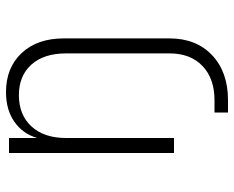

<svg xmlns="http://www.w3.org/2000/svg" viewBox="-90 -510 780 640"><g transform="rotate(-90 300.0 -190.0)"><path d="M245 180V135H286Q358 135 400 95Q442 55 442 -15V-360Q442 -434 404.5 -475.5Q367 -517 303 -517Q237 -517 198.5 -475Q160 -433 160 -360V0H110V-550H160V-456Q174 -504 214 -532Q254 -560 313 -560Q394 -560 443 -508Q492 -456 492 -367V-15Q492 74 436 127Q380 180 286 180Z"/></g></svg>

Font: Tiny Thin
Style: Regular
Weight: 100
Monospace: yes
Designer: Philipp Nurullin, Konstantin Bulenkov
Foundry: JetBrains
Version: Version 2.251; ttfautohint (v1.8.4.7-5d5b)